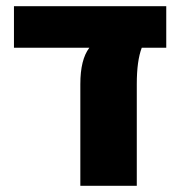

<svg xmlns="http://www.w3.org/2000/svg" viewBox="-20 -599 586 619"><path d="M239 0V-328Q239 -407 268 -445H25V-579H516V-445H437Q421 -403 421 -328V0Z"/></svg>

Font: Assistant ExtraBold
Style: Regular
Weight: 800
Designer: Hebrew By Ben Nathan, Latin by Paul Hunt
Version: Version 2.001;PS 002.001;hotconv 1.0.88;makeotf.lib2.5.64775